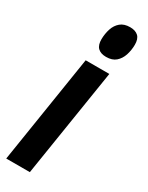

<svg xmlns="http://www.w3.org/2000/svg" viewBox="-218 -802 644 837"><g transform="rotate(30 104.0 -383.0)"><path d="M-15.3 0 70.5 -544H189.6L103.5 0ZM166.9 -766Q193.6 -766 208.2 -752.4Q222.7 -738.8 222.4 -709Q222.1 -681.6 214 -656.8Q205.8 -632.1 188.1 -616.6Q170.4 -601.1 139.6 -601.1Q112.5 -601.1 98.1 -615Q83.8 -629 84.1 -658.8Q84.7 -686.9 92.7 -711.3Q100.7 -735.7 118.8 -750.9Q136.8 -766 166.9 -766Z"/></g></svg>

Font: Georama ExtraCondensed Thin
Style: Italic
Weight: 100
Width: 2
Italic angle: -9°
Designer: Jean-Baptiste Levee
Foundry: Production Type
Version: Version 1.001